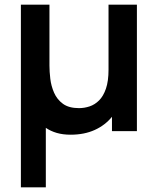

<svg xmlns="http://www.w3.org/2000/svg" viewBox="-20 -560 675 820"><path d="M175.7 240H69.2V-540H191.2V-279.8Q191.2 -254.8 194.8 -223.8Q198.4 -192.8 211 -164Q223.6 -135.2 248.8 -116.7Q274.1 -98.2 317.3 -98.2Q340.2 -98.2 362.6 -105.6Q385.1 -113.1 403.2 -131.2Q421.4 -149.3 432.5 -181.5Q443.5 -213.6 443.5 -262.5V-540H564.7V0H458.2V-61.2Q429 -25.1 384.4 -4.9Q339.8 15.3 281.5 15.3Q248.9 15.3 222.5 7.7Q196.2 0 175.7 -14Z"/></svg>

Font: Manrope Variable Light
Style: Regular
Weight: 200
Designer: Mikhail Sharanda
Foundry: Mikhail Sharanda
Version: Version 4.505